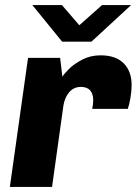

<svg xmlns="http://www.w3.org/2000/svg" viewBox="-20 -740 541 760"><path d="M501 -403Q501 -380 496.5 -353.5Q492 -327 486 -309H345Q349 -328 349 -344Q349 -368 337 -382Q325 -396 300 -396Q272 -396 254 -375Q236 -354 231 -322L186 0H19L91 -511H218L227 -436Q233 -447 253 -467Q273 -487 305.5 -504Q338 -521 378 -521Q438 -521 469.5 -489.5Q501 -458 501 -403ZM294 -640 384 -720H499L342 -575H226L108 -720H225Z"/></svg>

Font: Chivo ExtraBold Italic
Style: Regular
Weight: 800
Italic angle: -8.05°
Designer: Hector Gatti
Foundry: Omnibus-Type
Version: Version 1.007